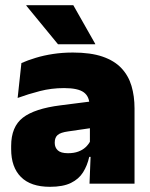

<svg xmlns="http://www.w3.org/2000/svg" viewBox="-20 -708 578 740"><path d="M498.5 0H325L330 -126L326.5 -130.5V-283.5L325 -301.5Q325 -336 302.8 -352.2Q280.5 -368.5 227 -368.5Q178.5 -368.5 133.8 -357Q89 -345.5 48 -330.5L62.5 -465Q87.5 -476 118 -485.2Q148.5 -494.5 184.5 -500Q220.5 -505.5 261 -505.5Q329.5 -505.5 375.2 -489.8Q421 -474 448 -445.2Q475 -416.5 486.8 -377Q498.5 -337.5 498.5 -290ZM172.5 12Q98.5 12 60.8 -25.8Q23 -63.5 23 -133V-145.5Q23 -219.5 68.2 -254.5Q113.5 -289.5 213 -302L338.5 -318L349 -217L242.5 -201.5Q213.5 -197.5 202.2 -187.8Q191 -178 191 -159V-157Q191 -139.5 202.8 -128.5Q214.5 -117.5 242 -117.5Q265 -117.5 281.8 -123.8Q298.5 -130 309.8 -140.5Q321 -151 327.5 -163.5L352.5 -103.5H324Q316.5 -70 300.2 -44Q284 -18 253.5 -3Q223 12 172.5 12ZM81.5 -688H262.5L347 -539V-537.5H203.5L81.5 -686Z"/></svg>

Font: Anek Devanagari Medium ExtraBold
Style: Regular
Weight: 800
Version: Version 1.003